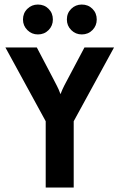

<svg xmlns="http://www.w3.org/2000/svg" viewBox="-20 -837 533 857"><path d="M184 0V-295.8L4.2 -625H144.4L218.1 -484.7Q225.7 -469.4 234 -453.8Q242.4 -438.2 250 -416.7Q258.3 -438.2 266.3 -453.8Q274.3 -469.4 282.6 -484.7L356.9 -625H488.9L309 -295.8V0ZM345 -683.3Q317.4 -683.3 297.9 -702.8Q278.5 -722.2 278.5 -749.9Q278.5 -778.5 297.9 -797.6Q317.4 -816.7 345 -816.7Q373.6 -816.7 392.7 -797.6Q411.8 -778.5 411.8 -749.9Q411.8 -722.2 392.7 -702.8Q373.6 -683.3 345 -683.3ZM149.2 -683.3Q121.5 -683.3 102.1 -702.8Q82.6 -722.2 82.6 -749.9Q82.6 -778.5 102.1 -797.6Q121.5 -816.7 149.2 -816.7Q177.8 -816.7 196.9 -797.6Q216 -778.5 216 -749.9Q216 -722.2 196.9 -702.8Q177.8 -683.3 149.2 -683.3Z"/></svg>

Font: Afacad Flux
Style: Regular
Weight: 400
Designer: Kristian Moeller
Foundry: Dicotype
Version: Version 1.100